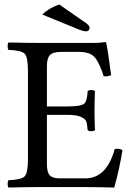

<svg xmlns="http://www.w3.org/2000/svg" viewBox="-20 -837 597 859"><path d="M245.1 -816.9 366.2 -732.9Q381.3 -721.7 380.9 -711.9Q380.9 -706.1 376.5 -701.4Q372.1 -696.8 366.2 -696.8Q351.1 -696.8 323.2 -709L168.9 -772Q200.2 -801.8 245.1 -816.9ZM280.8 -360.8Q341.8 -360.8 356 -372.8Q370.1 -384.8 372.1 -429.2Q376 -434.1 387.9 -434.1Q399.9 -434.1 404.8 -429.2Q402.8 -381.3 402.8 -342.8Q402.8 -306.6 404.8 -254.9Q399.9 -250 387.9 -250Q376 -250 372.1 -254.9Q370.1 -281.7 366 -293.5Q361.8 -305.2 341.8 -314.2Q321.8 -323.2 280.8 -323.2H189.9V-102.1Q189.9 -66.9 202.4 -53Q214.8 -39.1 246.1 -39.1H361.8Q457 -39.1 493.2 -169.9Q512.2 -174.8 527.8 -165Q515.6 -85.9 491.2 2Q411.1 0 362.8 0H147.9Q91.8 0 18.1 2Q14.2 -2 14.2 -13.9Q14.2 -25.9 18.1 -30.8Q74.2 -32.7 89.6 -47.4Q105 -62 105 -122.1V-522.9Q105 -583 89.6 -597.4Q74.2 -611.8 18.1 -613.8Q14.2 -617.7 14.2 -629.9Q14.2 -642.1 18.1 -647Q98.1 -645 147 -645H401.9Q427.7 -645 451.2 -648.9Q455.1 -648.9 455.1 -646Q462.9 -611.8 477.1 -501Q460.9 -493.2 443.8 -496.1Q424.8 -556.2 403.8 -580.6Q382.8 -605 331.1 -605H255.9Q216.8 -605 203.4 -590.6Q189.9 -576.2 189.9 -541V-360.8Z"/></svg>

Font: Linux Libertine O
Style: Regular
Weight: 400
Designer: Philipp H. Poll
Foundry: Philipp H. Poll
Version: Version 5.3.0